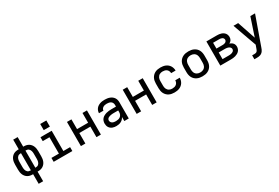

<svg xmlns="http://www.w3.org/2000/svg" viewBox="97 -2050 5207 3578"><g transform="rotate(-30 2700.0 -260.5)"><path d="M252 215V8H240Q212 8 185.5 2Q159 -4 136 -18Q113 -32 95.5 -53.5Q78 -75 68 -100Q58 -125 54 -152Q50 -179 50 -206V-314Q50 -341 54 -368Q58 -395 68 -420Q78 -445 95.5 -466.5Q113 -488 136 -502Q159 -516 185.5 -522Q212 -528 240 -528H252V-735H348V-528H360Q388 -528 414.5 -522Q441 -516 464 -502Q487 -488 504.5 -466.5Q522 -445 532 -420Q542 -395 546 -368Q550 -341 550 -314V-206Q550 -179 546 -152Q542 -125 532 -100Q522 -75 504.5 -53.5Q487 -32 464 -18Q441 -4 414.5 2Q388 8 360 8H348V215ZM252 -76V-444H240Q224 -444 209.5 -439.5Q195 -435 183.5 -425Q172 -415 164.5 -401.5Q157 -388 153 -373.5Q149 -359 147.5 -344Q146 -329 146 -314V-206Q146 -191 147.5 -176Q149 -161 153 -146.5Q157 -132 164.5 -118.5Q172 -105 183.5 -95Q195 -85 209.5 -80.5Q224 -76 240 -76ZM348 -76H360Q376 -76 390.5 -80.5Q405 -85 416.5 -95Q428 -105 435.5 -118.5Q443 -132 447 -146.5Q451 -161 452.5 -176Q454 -191 454 -206V-314Q454 -329 452.5 -344Q451 -359 447 -373.5Q443 -388 435.5 -401.5Q428 -415 416.5 -425Q405 -435 390.5 -439.5Q376 -444 360 -444H348Z M699 0V-84H860V-436H715V-520H956V-84H1101V0ZM834 -604V-736H966V-604Z M1285 0V-520H1381V-310H1619V-520H1715V0H1619V-226H1381V0Z M2047 8Q2026 8 2004.5 5Q1983 2 1963 -6Q1943 -14 1926 -28Q1909 -42 1898 -60Q1887 -78 1882 -99Q1877 -120 1877 -142Q1877 -170 1886 -197Q1895 -224 1914 -244.5Q1933 -265 1958.5 -278Q1984 -291 2011 -298.5Q2038 -306 2065.5 -308.5Q2093 -311 2121 -311H2219V-348Q2219 -370 2209.5 -390.5Q2200 -411 2182 -423Q2164 -435 2142 -439.5Q2120 -444 2098 -444Q2078 -444 2058 -440.5Q2038 -437 2020 -427Q2002 -417 1990.5 -399.5Q1979 -382 1979 -362H1883Q1883 -387 1891.5 -412Q1900 -437 1915.5 -457Q1931 -477 1952.5 -491Q1974 -505 1998 -513.5Q2022 -522 2047.5 -525Q2073 -528 2098 -528Q2125 -528 2151.5 -524.5Q2178 -521 2203 -512Q2228 -503 2250 -487Q2272 -471 2287 -449Q2302 -427 2308.5 -401Q2315 -375 2315 -348V0H2219V-87Q2207 -63 2189 -44.5Q2171 -26 2147.5 -14Q2124 -2 2098.5 3Q2073 8 2047 8ZM2084 -76Q2109 -76 2133.5 -81.5Q2158 -87 2178 -102Q2198 -117 2208.5 -140.5Q2219 -164 2219 -189V-228H2121Q2106 -228 2090.5 -227Q2075 -226 2060 -223Q2045 -220 2030 -215.5Q2015 -211 2002 -203Q1989 -195 1981 -181Q1973 -167 1973 -152Q1973 -133 1983.5 -116.5Q1994 -100 2010.5 -91Q2027 -82 2046 -79Q2065 -76 2084 -76Z M2485 0V-520H2581V-310H2819V-520H2915V0H2819V-226H2581V0Z M3298 8Q3268 8 3239 3Q3210 -2 3183.5 -15Q3157 -28 3136 -49Q3115 -70 3101.5 -96Q3088 -122 3082.5 -151.5Q3077 -181 3077 -210V-310Q3077 -339 3082.5 -368.5Q3088 -398 3101.5 -424Q3115 -450 3136 -471Q3157 -492 3183.5 -505Q3210 -518 3239 -523Q3268 -528 3298 -528Q3325 -528 3352 -524Q3379 -520 3404.5 -509.5Q3430 -499 3451.5 -481.5Q3473 -464 3487.5 -441Q3502 -418 3509.5 -391.5Q3517 -365 3517 -338Q3517 -337 3517 -337Q3517 -337 3517 -337H3421Q3421 -337 3421 -337Q3421 -337 3421 -337Q3421 -360 3411.5 -382Q3402 -404 3384 -418.5Q3366 -433 3343.5 -438.5Q3321 -444 3298 -444Q3280 -444 3263 -440.5Q3246 -437 3231 -428.5Q3216 -420 3204.5 -407Q3193 -394 3185.5 -378Q3178 -362 3175.5 -344.5Q3173 -327 3173 -310V-210Q3173 -193 3175.5 -175.5Q3178 -158 3185.5 -142Q3193 -126 3204.5 -113Q3216 -100 3231 -91.5Q3246 -83 3263 -79.5Q3280 -76 3298 -76Q3321 -76 3343.5 -81.5Q3366 -87 3384 -101.5Q3402 -116 3411.5 -138Q3421 -160 3421 -183Q3421 -183 3421 -183Q3421 -183 3421 -183H3517Q3517 -183 3517 -183Q3517 -183 3517 -182Q3517 -155 3509.5 -128.5Q3502 -102 3487.5 -79Q3473 -56 3451.5 -38.5Q3430 -21 3404.5 -10.5Q3379 0 3352 4Q3325 8 3298 8Z M3900 8Q3870 8 3841 3Q3812 -2 3785 -15Q3758 -28 3736.5 -48.5Q3715 -69 3701.5 -95.5Q3688 -122 3682.5 -151Q3677 -180 3677 -210V-310Q3677 -340 3682.5 -369Q3688 -398 3701.5 -424.5Q3715 -451 3736.5 -471.5Q3758 -492 3785 -505Q3812 -518 3841 -523Q3870 -528 3900 -528Q3930 -528 3959 -523Q3988 -518 4015 -505Q4042 -492 4063.5 -471.5Q4085 -451 4098.5 -424.5Q4112 -398 4117.5 -369Q4123 -340 4123 -310V-210Q4123 -180 4117.5 -151Q4112 -122 4098.5 -95.5Q4085 -69 4063.5 -48.5Q4042 -28 4015 -15Q3988 -2 3959 3Q3930 8 3900 8ZM3900 -76Q3918 -76 3935 -79.5Q3952 -83 3967.5 -91.5Q3983 -100 3995 -113Q4007 -126 4014 -142Q4021 -158 4024 -175Q4027 -192 4027 -210V-310Q4027 -328 4024 -345Q4021 -362 4014 -378Q4007 -394 3995 -407Q3983 -420 3967.5 -428.5Q3952 -437 3935 -440.5Q3918 -444 3900 -444Q3882 -444 3865 -440.5Q3848 -437 3832.5 -428.5Q3817 -420 3805 -407Q3793 -394 3786 -378Q3779 -362 3776 -345Q3773 -328 3773 -310V-210Q3773 -192 3776 -175Q3779 -158 3786 -142Q3793 -126 3805 -113Q3817 -100 3832.5 -91.5Q3848 -83 3865 -79.5Q3882 -76 3900 -76Z M4285 0V-520H4512Q4535 -520 4557 -517.5Q4579 -515 4600.5 -508Q4622 -501 4641 -489Q4660 -477 4674 -459.5Q4688 -442 4694.5 -420Q4701 -398 4701 -376Q4701 -360 4697 -343.5Q4693 -327 4684.5 -313.5Q4676 -300 4663.5 -289.5Q4651 -279 4636 -272Q4655 -265 4673 -254.5Q4691 -244 4704.5 -228.5Q4718 -213 4724.5 -193Q4731 -173 4731 -153Q4731 -128 4722.5 -104Q4714 -80 4697 -61.5Q4680 -43 4657.5 -31Q4635 -19 4611 -12Q4587 -5 4562 -2.5Q4537 0 4512 0ZM4381 -311H4512Q4528 -311 4544 -313.5Q4560 -316 4573.5 -323.5Q4587 -331 4596 -344.5Q4605 -358 4605 -374Q4605 -390 4596 -403.5Q4587 -417 4573 -424Q4559 -431 4543.5 -433.5Q4528 -436 4512 -436H4381ZM4381 -84H4512Q4525 -84 4538.5 -85Q4552 -86 4564.5 -88.5Q4577 -91 4589.5 -96Q4602 -101 4612.5 -109Q4623 -117 4629 -129Q4635 -141 4635 -155Q4635 -168 4629 -180Q4623 -192 4613 -200.5Q4603 -209 4590.5 -214Q4578 -219 4565 -222Q4552 -225 4538.5 -226Q4525 -227 4512 -227H4381Z M4894 215V131H4944Q4959 131 4973 127.5Q4987 124 4997.5 114Q5008 104 5014 90.5Q5020 77 5025 63L5051 -9L4988 -183L4868 -520H4969L5101 -130L5231 -520H5332L5115 91Q5109 110 5101 127.5Q5093 145 5081.5 160.5Q5070 176 5054.5 187.5Q5039 199 5020.5 205.5Q5002 212 4983 213.5Q4964 215 4944 215Z"/></g></svg>

Font: Iosevka SS04 Medium Extended
Style: Regular
Weight: 500
Width: 7
Monospace: yes
Designer: Belleve Invis
Foundry: Belleve Invis
Version: Version 19.0.0; ttfautohint (v1.8.4)